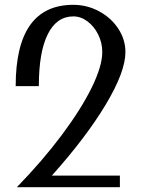

<svg xmlns="http://www.w3.org/2000/svg" viewBox="-20 -783 586 796"><path d="M477 -55H195Q338 -215 419 -350.5Q500 -486 500 -567Q500 -619 470.5 -664Q441 -709 391 -736Q341 -763 284 -763Q45 -763 45 -426H141Q141 -567 178 -641Q215 -715 284 -715Q315 -715 342.5 -694.5Q370 -674 387 -640Q404 -606 404 -567Q404 -509 360 -419.5Q316 -330 236 -223Q156 -116 50 -7H477Z"/></svg>

Font: LXGW Marker Gothic
Style: Regular
Weight: 400
Version: Version 1.001